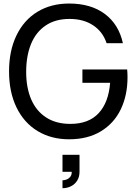

<svg xmlns="http://www.w3.org/2000/svg" viewBox="-20 -754 754 1060"><path d="M30 -360Q30 -473.5 70.8 -558.2Q111.5 -643 186.5 -688.8Q261.5 -734.5 361.5 -734.5Q481.5 -734.5 558.5 -677.2Q635.5 -620 658.5 -515.5H568.5Q547.5 -579 494.2 -614.2Q441 -649.5 364 -649.5Q285.5 -649.5 231.8 -613Q178 -576.5 151.2 -510.8Q124.5 -445 124.5 -357Q124.5 -270 152.2 -205.5Q180 -141 234.8 -105.5Q289.5 -70 368.5 -70Q469.5 -70 524.5 -129Q579.5 -188 588 -297H435V-370.5H682Q684 -352 684 -328Q684 -228 646.8 -150.5Q609.5 -73 536.8 -29Q464 15 361.5 15Q262.5 15 187.5 -30.5Q112.5 -76 71.2 -160.8Q30 -245.5 30 -360ZM325 241.5Q334 241.5 346 237.5Q358 233.5 367.2 223Q376.5 212.5 376 194.5H325V100.5H419V194.5Q419 222.5 406.2 243Q393.5 263.5 372 274.2Q350.5 285 325 285Z"/></svg>

Font: CCSD_manrope Medium
Style: Regular
Weight: 500
Designer: Mikhail Sharanda
Foundry: Mikhail Sharanda
Version: Version 4.503